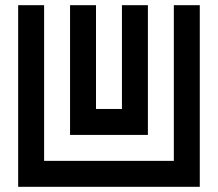

<svg xmlns="http://www.w3.org/2000/svg" viewBox="-20 -720 840 740"><path d="M650 -100H150V-700H50V0H750V-700H650ZM550 -200V-700H450V-300H350V-700H250V-200Z"/></svg>

Font: Mourier
Style: Regular
Weight: 400
Designer: Eric Mourier
Foundry: Velvetyne Type Foundry
Version: Version 2.000;hotconv 1.0.109;makeotfexe 2.5.65596